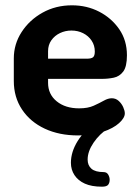

<svg xmlns="http://www.w3.org/2000/svg" viewBox="-20 -501 525 723"><path d="M274 9Q203 9 148.5 -16.5Q94 -42 63 -88.5Q32 -135 32 -196V-281Q32 -335 61.5 -380.5Q91 -426 140.5 -453.5Q190 -481 251 -481Q307 -481 353.5 -457Q400 -433 429 -391Q458 -349 458 -293Q458 -250 444 -231.5Q430 -213 408.5 -208.5Q387 -204 364 -204H161V-189Q161 -146 193.5 -119.5Q226 -93 278 -93Q311 -93 333 -103Q355 -113 371 -122Q387 -131 401 -131Q416 -131 427 -121Q438 -111 444 -97.5Q450 -84 450 -74Q450 -57 428.5 -37.5Q407 -18 367.5 -4.5Q328 9 274 9ZM161 -280H307Q324 -280 330.5 -285.5Q337 -291 337 -307Q337 -330 325 -348Q313 -366 293 -376Q273 -386 249 -386Q226 -386 206 -376.5Q186 -367 173.5 -349.5Q161 -332 161 -308ZM364 202Q325 202 299.5 190.5Q274 179 260.5 158.5Q247 138 247 112Q247 71 272.5 30Q298 -11 341 -37L388 -18Q355 3 332.5 36Q310 69 310 100Q310 122 324.5 134.5Q339 147 370 147Q382 147 387.5 156.5Q393 166 393 176Q393 187 387.5 194.5Q382 202 364 202Z"/></svg>

Font: Dosis ExtraLight
Style: Bold
Weight: 700
Version: Version 3.001; ttfautohint (v1.8.2)